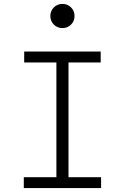

<svg xmlns="http://www.w3.org/2000/svg" viewBox="-20 -964 640 984"><path d="M102 0H498V-56H331V-644H496V-700H104V-644H269V-56H102ZM238 -882Q238 -856 256 -838Q274 -820 300 -820Q326 -820 344 -838Q362 -856 362 -882Q362 -908 344 -926Q326 -944 300 -944Q274 -944 256 -926Q238 -908 238 -882Z"/></svg>

Font: CommitMonoV142 ExtLt
Style: Regular
Weight: 200
Monospace: yes
Designer: Eigil Nikolajsen
Foundry: Eigil Nikolajsen
Version: Version 1.142